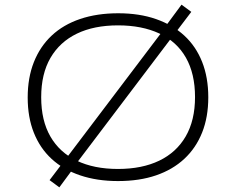

<svg xmlns="http://www.w3.org/2000/svg" viewBox="-20 -770 1014 825"><path d="M487 8Q397 8 324.5 -16.5Q252 -41 202 -87Q152 -133 125.5 -199.5Q99 -266 99 -351Q99 -436 125.5 -503Q152 -570 202 -617Q252 -664 324.5 -688.5Q397 -713 488 -713Q579 -713 650.5 -688Q722 -663 772 -617Q822 -571 848.5 -504Q875 -437 875 -352Q875 -267 848.5 -200.5Q822 -134 772 -87.5Q722 -41 650.5 -16.5Q579 8 487 8ZM487 -44Q590 -44 664 -79.5Q738 -115 778 -184Q818 -253 818 -353Q818 -453 779 -522Q740 -591 665 -626Q590 -661 487 -661Q384 -661 310.5 -625.5Q237 -590 197 -521.5Q157 -453 157 -352Q157 -252 196.5 -183.5Q236 -115 310 -79.5Q384 -44 487 -44ZM235 35 193 4 256 -79 277 -106 679 -637 695 -662 760 -750 802 -719 739 -636 718 -609 316 -78 300 -53Z"/></svg>

Font: Nunito Sans 7pt Expanded ExtraLight
Style: Regular
Weight: 250
Width: 7
Designer: Vernon Adams
Foundry: Vernon Adams
Version: Version 3.101;gftools[0.9.27]